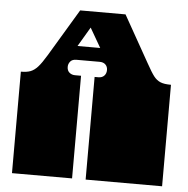

<svg xmlns="http://www.w3.org/2000/svg" viewBox="-52 -767 803 818"><g transform="rotate(5 350.0 -358.0)"><path d="M29 -171V-172Q29 -185 29 -191Q29 -197 29 -209V-260Q29 -269 29 -273.5Q29 -278 29 -282.5Q29 -287 29 -296V-297Q29 -310 29 -316Q29 -322 29 -334V-434Q54 -434 70 -440Q86 -446 101 -462.5Q116 -479 137 -514L258 -716H452L564 -517Q585 -479 597 -463.5Q609 -448 625 -441Q641 -434 671 -434V0H344V-135Q344 -144 344 -148.5Q344 -153 344 -157.5Q344 -162 344 -171V-172Q344 -185 344 -191Q344 -197 344 -209V-260Q344 -269 344 -273.5Q344 -278 344 -282.5Q344 -287 344 -296V-297Q344 -310 344 -316Q344 -322 344 -334V-439H360Q376 -439 385 -448.5Q394 -458 394 -473Q394 -487 385 -496Q376 -505 360 -505H260Q243 -505 234.5 -495Q226 -485 226 -472Q226 -456 236 -447.5Q246 -439 260 -439H286V0H29V-135Q29 -144 29 -148.5Q29 -153 29 -157.5Q29 -162 29 -171ZM357 -564 309 -647 260 -564Z"/></g></svg>

Font: Danfo
Style: Regular
Weight: 400
Version: Version 1.000;Glyphs 3.2 (3236)